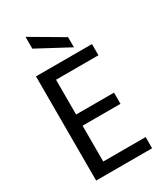

<svg xmlns="http://www.w3.org/2000/svg" viewBox="-225 -1020 962 1114"><g transform="rotate(-30 256.5 -463.5)"><path d="M168 -623V-390H422V-315H168V-75H452V0H77V-698H452V-623ZM352 -802V-734L139 -848V-927Z"/></g></svg>

Font: DVN-Poppins
Style: Regular
Weight: 400
Designer: Ninad Kale (Devanagari), Jonny Pinhorn (Latin)
Foundry: Indian Type Foundry
Version: 4.004